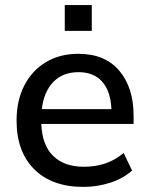

<svg xmlns="http://www.w3.org/2000/svg" viewBox="-20 -724 586 753"><path d="M307 9Q184 9 114.5 -60Q45 -129 45 -251Q45 -330 75.5 -389Q106 -448 160.5 -480.5Q215 -513 287 -513Q392 -513 448 -446.5Q504 -380 504 -270V-238H142Q145 -155 188.5 -112.5Q232 -70 309 -70Q353 -70 391.5 -82.5Q430 -95 465 -124L498 -55Q463 -24 412.5 -7.5Q362 9 307 9ZM288 -441Q226 -441 189 -402.5Q152 -364 144 -296H417Q414 -366 381 -403.5Q348 -441 288 -441ZM234 -603V-704H340V-603Z"/></svg>

Font: Mulish SemiBold
Style: Regular
Weight: 600
Designer: Vernon Adams
Foundry: Vernon Adams
Version: Version 3.603; ttfautohint (v1.8.3)